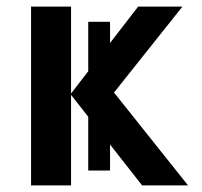

<svg xmlns="http://www.w3.org/2000/svg" viewBox="-20 -561 612 581"><path d="M313 -495V-45H247V-495ZM398 -541H532L325 -281L549 0H410L195 -274V0H74V-541H195V-278Z"/></svg>

Font: Noto Sans Display Medium
Style: Regular
Weight: 500
Designer: Monotype Design Team
Foundry: Monotype Imaging Inc.
Version: Version 1.900